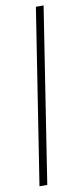

<svg xmlns="http://www.w3.org/2000/svg" viewBox="-95 -745 393 912"><g transform="rotate(-10 101.5 -289.5)"><path d="M186.5 -710.9 55.7 131.8H18.1L149.4 -710.9Z"/></g></svg>

Font: Roboto Condensed ExtraLight
Style: Italic
Weight: 250
Italic angle: -12°
Designer: Christian Robertson
Foundry: Google
Version: Version 3.008; 2023